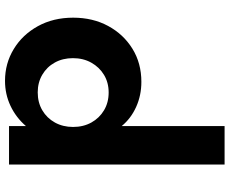

<svg xmlns="http://www.w3.org/2000/svg" viewBox="-95 -805 916 766"><g transform="rotate(90 363.0 -422.0)"><path d="M302.5 16Q233 16 175.8 -18.8Q118.5 -53.5 84.5 -115Q50.5 -176.5 50.5 -256Q50.5 -334 83.5 -395.2Q116.5 -456.5 174.2 -492.2Q232 -528 306.5 -528Q360.5 -528 406.5 -507.2Q452.5 -486.5 483 -449.5V-860H636.5V0H483V-67.5Q449 -28 402.5 -6Q356 16 302.5 16ZM348.5 -114.5Q389 -114.5 420 -132.8Q451 -151 468.8 -183Q486.5 -215 486.5 -255.5Q486.5 -296.5 468.8 -328.5Q451 -360.5 420 -379Q389 -397.5 349 -397.5Q309.5 -397.5 278.8 -379Q248 -360.5 230 -328.2Q212 -296 212 -255Q212 -214.5 229.5 -182.8Q247 -151 278 -132.8Q309 -114.5 348.5 -114.5Z"/></g></svg>

Font: Spartan Thin
Style: Bold
Weight: 700
Version: Version 1.004